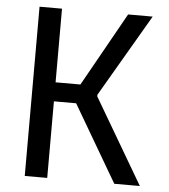

<svg xmlns="http://www.w3.org/2000/svg" viewBox="-52 -777 725 825"><g transform="rotate(5 310.0 -365.0)"><path d="M85.3 0V-730H182.2V0ZM322.3 -412.3 270.7 -379 467.3 -730H573.3L366 -375V-367.5L581.8 0H471.5L264 -354.3L319.3 -330.3H157V-412.3Z"/></g></svg>

Font: Monaspace Neon Var ExtraLight
Style: Regular
Weight: 200
Designer: Riley Cran and the Lettermatic Team
Version: Version 1.200 (Monaspace Neon Var)